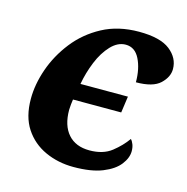

<svg xmlns="http://www.w3.org/2000/svg" viewBox="-87 -629 703 723"><g transform="rotate(15 264.0 -268.0)"><path d="M261 10Q201 10 150.5 -13Q100 -36 70 -81.5Q40 -127 40 -197Q40 -253 61 -313.5Q82 -374 123.5 -427Q165 -480 226.5 -513Q288 -546 369 -546Q452 -546 490 -516Q528 -486 528 -443Q528 -412 500 -385.5Q472 -359 406 -359Q406 -412 387.5 -449Q369 -486 333 -486Q302 -486 275.5 -458Q249 -430 231.5 -387Q214 -344 206 -299H391L382 -235H194Q193 -229 191.5 -215.5Q190 -202 190 -194Q190 -133 219.5 -99.5Q249 -66 303 -66Q356 -66 389 -92Q422 -118 443 -148Q449 -142 453.5 -130.5Q458 -119 458 -104Q458 -78 437.5 -51.5Q417 -25 373.5 -7.5Q330 10 261 10Z"/></g></svg>

Font: Noto Serif
Style: Bold Italic
Weight: 700
Italic angle: -12°
Designer: Monotype Design Team
Foundry: Monotype Imaging Inc.
Version: Version 2.013